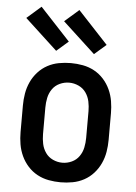

<svg xmlns="http://www.w3.org/2000/svg" viewBox="-55 -810 609 860"><g transform="rotate(5 250.0 -380.0)"><path d="M250 8Q223 8 196 3Q169 -2 145 -15Q121 -28 102.5 -48.5Q84 -69 72.5 -94Q61 -119 56.5 -146Q52 -173 52 -200V-320Q52 -347 56.5 -374Q61 -401 72.5 -426Q84 -451 102.5 -471.5Q121 -492 145 -505Q169 -518 196 -523Q223 -528 250 -528Q277 -528 304 -523Q331 -518 355 -505Q379 -492 397.5 -471.5Q416 -451 427.5 -426Q439 -401 443.5 -374Q448 -347 448 -320V-200Q448 -173 443.5 -146Q439 -119 427.5 -94Q416 -69 397.5 -48.5Q379 -28 355 -15Q331 -2 304 3Q277 8 250 8ZM250 -80Q272 -80 292.5 -89.5Q313 -99 325.5 -117Q338 -135 342.5 -156.5Q347 -178 347 -200V-320Q347 -342 342.5 -363.5Q338 -385 325.5 -403Q313 -421 292.5 -430.5Q272 -440 250 -440Q228 -440 207.5 -430.5Q187 -421 174.5 -403Q162 -385 157.5 -363.5Q153 -342 153 -320V-200Q153 -178 157.5 -156.5Q162 -135 174.5 -117Q187 -99 207.5 -89.5Q228 -80 250 -80ZM349 -577 203 -712 267 -768 402 -623ZM179 -577 33 -712 97 -768 232 -623Z"/></g></svg>

Font: Iosevka Term Semibold
Style: Regular
Weight: 600
Monospace: yes
Designer: Belleve Invis
Foundry: Belleve Invis
Version: Version 31.4.0